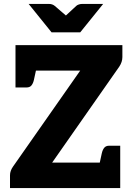

<svg xmlns="http://www.w3.org/2000/svg" viewBox="-20 -959 675 979"><path d="M31 0V-65Q31 -77 35 -88Q39 -99 46 -109L389 -599H59V-729H604V-668Q604 -643 588 -619L246 -130H593V0ZM484 -108 499 -177Q503 -195 511.5 -205.5Q520 -216 537 -216H593V-130ZM168 -621 153 -552Q149 -534 140.5 -523.5Q132 -513 115 -513H59V-599ZM506 -939 389 -794H243L126 -939H229Q247 -939 259 -929L316 -880L369 -929Q373 -933 381.5 -936Q390 -939 399 -939Z"/></svg>

Font: Aleo Black
Style: Regular
Weight: 900
Designer: Alessio Laiso
Foundry: Alessio Laiso
Version: Version 2.001;gftools[0.9.29]